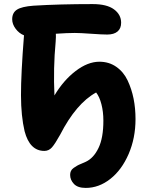

<svg xmlns="http://www.w3.org/2000/svg" viewBox="-20 -776 737 945"><path d="M401.9 148.9Q362.3 148.9 343.8 129.2Q325.2 109.4 325.2 85Q325.2 74.2 329.1 65.7Q333 57.1 342.8 50.3Q352.5 43.5 359.4 39.6Q366.2 35.6 381.6 29.3Q397 22.9 402.8 20Q440.9 2 464.8 -47.6Q488.8 -97.2 488.8 -182.1Q488.8 -226.1 479.2 -262.9Q469.7 -299.8 453.1 -320.8Q355 -267.1 275.9 -112.8Q251 -67.9 235.6 -50.5Q220.2 -33.2 198.2 -33.2Q126.5 -33.2 101.1 -129.9Q83.5 -204.1 83.3 -307.1Q83 -410.2 98.1 -602.1Q73.7 -611.8 56.9 -634.5Q40 -657.2 40 -681.2Q40 -713.4 63.5 -728.5Q86.9 -743.7 145 -748Q272.5 -755.9 436 -755.9Q505.9 -755.9 541 -730Q576.2 -704.1 576.2 -664.1Q576.2 -635.7 558.3 -620.8Q540.5 -606 507.8 -606Q482.4 -606 428.2 -609.9Q374 -613.8 348.1 -613.8Q312.5 -613.8 254.9 -609.9Q255.9 -597.7 253.9 -569.8Q241.7 -440.9 248 -306.2Q292.5 -380.9 352.3 -426.5Q412.1 -472.2 469.2 -472.2Q516.6 -472.2 552.5 -447Q588.4 -421.9 608.2 -379.9Q627.9 -337.9 637.5 -290.3Q647 -242.7 647 -189.9Q647 -96.2 613 -17.8Q579.1 60.5 522.9 104.7Q466.8 148.9 401.9 148.9Z"/></svg>

Font: Shantell Sans Bouncy
Style: Bold
Weight: 700
Designer: Stephen Nixon, Anya Danilova, Shantell Martin
Foundry: Arrow Type
Version: Version 1.006;[9816181b4]